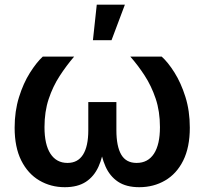

<svg xmlns="http://www.w3.org/2000/svg" viewBox="-20 -779 859 807"><path d="M252.4 7.8Q193.4 7.8 145.3 -20.5Q97.2 -48.8 69.3 -104.5Q41.5 -160.2 41.5 -242.2Q41.5 -311.5 59.8 -370.4Q78.1 -429.2 105.7 -472.9Q133.3 -516.6 159.7 -541H291.5Q258.8 -502.9 230.5 -459.2Q202.1 -415.5 184.6 -362.8Q167 -310.1 167 -244.6Q167 -171.4 192.1 -132.8Q217.3 -94.2 263.7 -94.2Q307.1 -94.2 329.1 -129.2Q351.1 -164.1 351.1 -231.9V-350.1H469.2V-231.9Q469.2 -164.1 489.5 -129.2Q509.8 -94.2 554.2 -94.2Q601.6 -94.2 627 -132.8Q652.3 -171.4 652.3 -244.6Q652.3 -311 634.3 -364.5Q616.2 -418 588.1 -461.2Q560.1 -504.4 527.8 -541H659.7Q686 -517.6 713.4 -474.1Q740.7 -430.7 759.3 -371.8Q777.8 -313 777.8 -242.2Q777.8 -159.7 750 -104Q722.2 -48.3 673.8 -20.3Q625.5 7.8 565.4 7.8Q510.3 7.8 475.8 -15.4Q441.4 -38.6 423.3 -79.6Q405.3 -120.6 398.9 -173.8H418.5Q412.6 -119.6 394 -78.6Q375.5 -37.6 341.1 -14.9Q306.6 7.8 252.4 7.8ZM370.6 -609.9 386.7 -759.3H504.9L448.7 -609.9Z"/></svg>

Font: Inter 17pt SemiBold
Style: Regular
Weight: 600
Version: Version 4.001;git-66647c0bb